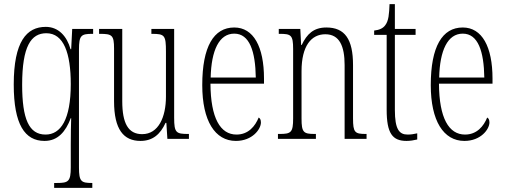

<svg xmlns="http://www.w3.org/2000/svg" viewBox="-20 -677 2463 936"><path d="M244 239H430V215H428C376 215 365 208 365 140V-436C365 -505 376 -512 430 -512H434V-536H332L327 -437H324C306 -501 265 -546 203 -546C110 -546 47 -475 47 -265C47 -70 101 10 197 10C262 10 300 -35 325 -101H327C326 -79 325 -16 325 28V139C325 208 313 215 258 215H244ZM202 -21C121 -21 88 -97 88 -264C88 -451 131 -515 206 -515C291 -515 325 -417 325 -267C325 -94 276 -21 202 -21Z M665 10C725 10 762 -23 787 -78H791L796 0H901V-24H898C839 -24 829 -29 829 -103V-536H718V-512H721C783 -512 789 -505 789 -425V-206C789 -107 753 -23 673 -23C605 -23 576 -76 576 -184V-536H463V-512H467C526 -512 536 -506 536 -440V-184C536 -45 583 10 665 10Z M1130 10C1210 10 1252 -47 1252 -80C1252 -94 1247 -101 1241 -104C1224 -62 1191 -21 1133 -21C1054 -21 1007 -101 1006 -269H1267V-294C1267 -449 1216 -543 1122 -543C1022 -543 966 -450 966 -262C966 -88 1028 10 1130 10ZM1227 -299H1007C1010 -431 1048 -513 1122 -513C1197 -513 1225 -426 1227 -299Z M1335 0H1520V-24H1514C1460 -24 1450 -31 1450 -99V-330C1450 -454 1498 -510 1566 -510C1635 -510 1660 -452 1660 -360V0H1767V-24H1763C1710 -24 1701 -31 1701 -100V-360C1701 -486 1661 -543 1571 -543C1509 -543 1476 -511 1451 -458H1448L1444 -536H1339V-512H1344C1399 -512 1409 -506 1409 -438V-100C1409 -31 1399 -24 1343 -24H1335Z M1962 10C1979 10 1998 7 2014 3V-27C1996 -23 1984 -21 1967 -21C1926 -21 1905 -47 1905 -141V-507H2006V-536H1905V-657H1879C1877 -609 1875 -576 1858 -554C1848 -540 1831 -531 1804 -528V-507H1865V-142C1865 -27 1893 10 1962 10Z M2244 10C2324 10 2366 -47 2366 -80C2366 -94 2361 -101 2355 -104C2338 -62 2305 -21 2247 -21C2168 -21 2121 -101 2120 -269H2381V-294C2381 -449 2330 -543 2236 -543C2136 -543 2080 -450 2080 -262C2080 -88 2142 10 2244 10ZM2341 -299H2121C2124 -431 2162 -513 2236 -513C2311 -513 2339 -426 2341 -299Z"/></svg>

Font: Noto Serif Georgian ExtraCondensed ExtraLight
Style: Regular
Weight: 200
Width: 2
Designer: Monotype Design Team, Akaki Razmadze
Foundry: Google LLC
Version: Version 2.003